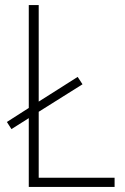

<svg xmlns="http://www.w3.org/2000/svg" viewBox="-20 -827 491 754"><path d="M93 -93H430V-129H132V-388L304 -496L285 -525L132 -428V-807H93V-403L7 -348L25 -320L93 -363Z"/></svg>

Font: Noto Sans Kannada UI SemiCondensed ExtraLight
Style: Regular
Weight: 200
Width: 4
Designer: Jelle Bosma - Monotype Design Team
Foundry: Monotype Imaging Inc.
Version: Version 2.005